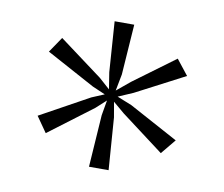

<svg xmlns="http://www.w3.org/2000/svg" viewBox="-62 -946 755 646"><g transform="rotate(10 316.0 -623.5)"><path d="M301 -605 267 -574 117 -461 80 -514 247 -606 290 -624 246 -643 80 -733 116 -786 264 -676 301 -643 292 -700 280 -872H347L335 -700L324 -643L370 -681L511 -785L552 -733L385 -646L334 -624L384 -604L552 -513L510 -462L364 -572L325 -605L334 -553L347 -375H280L292 -553Z"/></g></svg>

Font: Martel UltraLight
Style: Regular
Weight: 250
Designer: Dan Reynolds
Foundry: Dan Reynolds
Version: Version 1.001; ttfautohint (v1.1) -l 5 -r 5 -G 72 -x 0 -D la